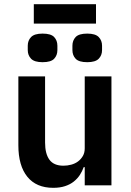

<svg xmlns="http://www.w3.org/2000/svg" viewBox="-20 -888 628 920"><path d="M386 -87H381Q374 -67 362.5 -49.5Q351 -32 333.5 -18Q316 -4 291.5 4Q267 12 235 12Q154 12 111 -41Q68 -94 68 -192V-522H196V-205Q196 -151 217 -122.5Q238 -94 284 -94Q303 -94 321.5 -99Q340 -104 354 -114.5Q368 -125 377 -140.5Q386 -156 386 -177V-522H514V0H386ZM142 -868H440V-775H142ZM184 -590Q145 -590 129 -606.5Q113 -623 113 -648V-669Q113 -694 129 -710.5Q145 -727 184 -727Q224 -727 239.5 -710.5Q255 -694 255 -669V-648Q255 -623 239.5 -606.5Q224 -590 184 -590ZM398 -590Q358 -590 342.5 -606.5Q327 -623 327 -648V-669Q327 -694 342.5 -710.5Q358 -727 398 -727Q437 -727 453 -710.5Q469 -694 469 -669V-648Q469 -623 453 -606.5Q437 -590 398 -590Z"/></svg>

Font: IBM Plex Sans SmBld
Style: Regular
Weight: 600
Designer: Mike Abbink, Paul van der Laan, Pieter van Rosmalen
Foundry: Bold Monday
Version: Version 3.005